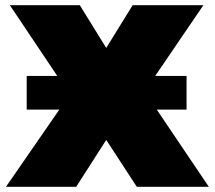

<svg xmlns="http://www.w3.org/2000/svg" viewBox="-20 -721 829 741"><path d="M786 0H508L390 -181L274 0H3L209 -298H83V-428H201L18 -701H288L390 -536L492 -701H765L579 -428H700V-298H585Z"/></svg>

Font: Montserrat Alternates Black
Style: Regular
Weight: 900
Designer: Julieta Ulanovsky
Foundry: Julieta Ulanovsky
Version: Version 7.200